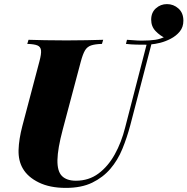

<svg xmlns="http://www.w3.org/2000/svg" viewBox="-20 -902 914 936"><path d="M301 14Q223 14 169 -12.5Q115 -39 91 -81Q69 -119 70.5 -171Q72 -223 89 -288L172 -602Q182 -639 180 -656.5Q178 -674 162.5 -680.5Q147 -687 113 -688L119 -708Q148 -707 199.5 -706Q251 -705 304 -705Q357 -705 402.5 -706Q448 -707 483 -708L477 -688Q443 -687 424 -680.5Q405 -674 394.5 -656.5Q384 -639 374 -602L286 -271Q261 -177 260 -122Q259 -67 282 -44Q305 -21 350 -21Q413 -21 460 -56Q507 -91 539.5 -149.5Q572 -208 590 -280L696 -690L698 -684Q672 -684 645.5 -684.5Q619 -685 594 -688L599 -708Q622 -707 636 -705.5Q650 -704 672 -704Q710 -704 737 -708Q764 -712 788 -725L785 -717Q760 -728 738.5 -750.5Q717 -773 717 -806Q717 -841 740 -861.5Q763 -882 794 -882Q826 -882 850 -860.5Q874 -839 874 -801Q874 -770 856.5 -748.5Q839 -727 812 -713Q787 -700 761.5 -693.5Q736 -687 711 -685L719 -690L615 -291Q599 -231 576.5 -176Q554 -121 518 -79Q482 -37 429.5 -11.5Q377 14 301 14Z"/></svg>

Font: Playfair Display Black
Style: Italic
Weight: 900
Italic angle: -14°
Designer: Claus Eggers Sørensen
Foundry: Claus Eggers Sørensen
Version: Version 1.203